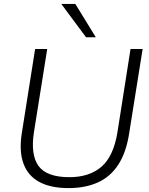

<svg xmlns="http://www.w3.org/2000/svg" viewBox="-20 -956 766 984"><path d="M331 8Q240 8 181.5 -23.5Q123 -55 100 -118.5Q77 -182 92 -275L160 -705H222L154 -279Q136 -163 177.5 -105.5Q219 -48 336 -48Q438 -48 500 -101.5Q562 -155 582 -279L649 -705H711L642 -273Q627 -175 586.5 -112.5Q546 -50 481.5 -21Q417 8 331 8ZM421 -765 294 -936H366L471 -765Z"/></svg>

Font: Mulish ExtraLight Light
Style: Italic
Weight: 300
Italic angle: -9°
Version: Version 3.603